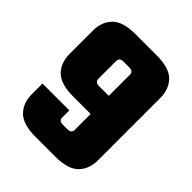

<svg xmlns="http://www.w3.org/2000/svg" viewBox="-183 -751 860 860"><g transform="rotate(45 247.0 -321.0)"><path d="M200 -495V-384Q200 -373 206 -367.5Q212 -362 225 -362H330V-247H177Q97 -247 63.5 -281Q30 -315 30 -371V-518Q30 -574 63.5 -608Q97 -642 177 -642H248V-517H225Q212 -517 206 -511.5Q200 -506 200 -495ZM287 -147V-495Q287 -506 281 -511.5Q275 -517 262 -517H239V-642H310Q390 -642 423.5 -608Q457 -574 457 -518V-124Q457 -68 423.5 -34Q390 0 310 0H239V-125H262Q275 -125 281 -130.5Q287 -136 287 -147ZM208 -191V-147Q208 -136 214 -130.5Q220 -125 233 -125H254V0H185Q105 0 71.5 -34Q38 -68 38 -124V-191Z"/></g></svg>

Font: Teko Light
Style: Bold
Weight: 700
Version: Version 2.000;gftools[0.9.28.dev9+g7d2139d.d20230707]